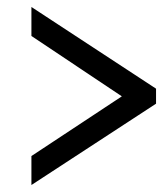

<svg xmlns="http://www.w3.org/2000/svg" viewBox="-20 -633 467 550"><path d="M70 -103 427 -336V-379L70 -613V-530L329 -357L70 -186Z"/></svg>

Font: Noto Serif ExtraCondensed Black
Style: Italic
Weight: 900
Width: 2
Italic angle: -12°
Designer: Monotype Design Team
Foundry: Monotype Imaging Inc.
Version: Version 2.014